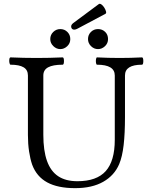

<svg xmlns="http://www.w3.org/2000/svg" viewBox="-20 -964 771 997"><path d="M370 13Q280 13 225 -17Q170 -47 147 -109Q137 -138 131 -177.5Q125 -217 125 -263V-572Q125 -601 102.5 -614.5Q80 -628 35 -628Q31 -628 29 -637.5Q27 -647 28.5 -656.5Q30 -666 35 -666Q103 -663 170 -663Q238 -663 305 -666Q310 -666 311.5 -656.5Q313 -647 311.5 -637.5Q310 -628 305 -628Q255 -628 230 -614.5Q205 -601 205 -572V-264Q205 -182 224 -128.5Q243 -75 282 -49Q321 -23 382 -23Q482 -23 529 -75.5Q576 -128 576 -238V-572Q576 -628 484 -628Q480 -628 478.5 -637.5Q477 -647 478.5 -656.5Q480 -666 484 -666Q543 -663 601 -663Q659 -663 717 -666Q722 -666 723.5 -656.5Q725 -647 723.5 -637.5Q722 -628 717 -628Q629 -628 629 -572V-356Q629 -271 622 -210.5Q615 -150 599 -112Q574 -53 516 -20Q458 13 370 13ZM489 -709Q468 -709 452.5 -724.5Q437 -740 437 -761Q437 -783 452 -798Q467 -813 489 -813Q511 -813 526 -798.5Q541 -784 541 -761Q541 -739 525 -724Q509 -709 489 -709ZM293 -709Q273 -709 257 -724.5Q241 -740 241 -761Q241 -783 256.5 -798Q272 -813 293 -813Q315 -813 330 -798Q345 -783 345 -761Q345 -739 329 -724Q313 -709 293 -709ZM366 -810Q353 -810 350 -822Q347 -834 360 -844L492 -942Q498 -947 506.5 -941Q515 -935 521.5 -924.5Q528 -914 530.5 -904.5Q533 -895 527 -892L382 -815Q378 -813 374 -811.5Q370 -810 366 -810Z"/></svg>

Font: Junicode VF
Style: Regular
Weight: 400
Designer: Peter S. Baker
Version: Version 2.213